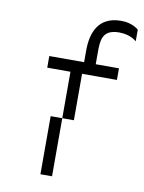

<svg xmlns="http://www.w3.org/2000/svg" viewBox="-81 -757 611 814"><g transform="rotate(10 225.0 -350.0)"><path d="M250 -550V-500H100V-450H200V-250H250V-450H400V-500H300V-550C300 -600 300 -650 375 -650C425 -650 450 -625 450 -625V-675C450 -675 425 -700 375 -700C275 -700 250 -625 250 -550ZM150 0H200V-250H150Z"/></g></svg>

Font: LS-VG5000 Light Shifted
Style: Regular
Weight: 400
Designer: Justin Bihan, 2021
Foundry: Justin Bihan, 2021
Version: Version 1.000;Glyphs 3.1.2 (3151)